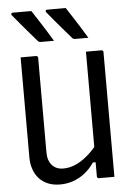

<svg xmlns="http://www.w3.org/2000/svg" viewBox="-63 -995 725 1057"><g transform="rotate(-5 300.0 -466.5)"><path d="M527 0Q513 0 499 0Q485 0 471 0Q457 0 442 0Q440 0 438 -0.5Q436 -1 435 -2Q434 -3 433 -4Q432 -5 431.5 -7Q431 -9 431 -11Q431 -97 431 -183Q431 -269 431 -355.5Q431 -442 431 -528Q431 -614 431 -700Q446 -700 460 -700Q474 -700 488 -700Q502 -700 516 -700Q520 -700 522 -698.5Q524 -697 525.5 -695Q527 -693 527 -689Q527 -616 527 -543Q527 -470 527 -396.5Q527 -323 527 -250Q527 -177 527 -104Q527 -77 527 -51Q527 -25 527 0ZM226 16Q188 16 158.5 3.5Q129 -9 109.5 -31Q90 -53 80 -83Q70 -113 70 -147Q70 -223 70 -298.5Q70 -374 70 -449.5Q70 -525 70 -601Q70 -626 70 -650.5Q70 -675 70 -700Q92 -700 112.5 -700Q133 -700 155 -700Q159 -700 161 -698.5Q163 -697 164.5 -695Q166 -693 166 -689Q166 -604 166 -515.5Q166 -427 166 -339.5Q166 -252 166 -166Q166 -121 189 -95.5Q212 -70 251 -70Q282 -70 314 -82.5Q346 -95 381 -123.5Q416 -152 453 -200V-89H416Q392 -54 362.5 -31Q333 -8 298.5 4Q264 16 226 16ZM151 -949Q171 -919 189 -890.5Q207 -862 225 -834Q243 -806 261 -775Q249 -775 239 -775Q229 -775 217 -775Q205 -775 188 -775Q182 -775 177.5 -777.5Q173 -780 171 -783Q140 -819 120.5 -841.5Q101 -864 84 -884.5Q67 -905 42 -935Q38 -940 40 -944.5Q42 -949 48 -949Q69 -949 83 -949Q97 -949 112.5 -949Q128 -949 151 -949ZM341 -949Q361 -919 379 -890.5Q397 -862 415 -834Q433 -806 451 -775Q439 -775 429 -775Q419 -775 407 -775Q395 -775 378 -775Q372 -775 367.5 -777.5Q363 -780 361 -783Q330 -819 310.5 -841.5Q291 -864 274 -884.5Q257 -905 232 -935Q228 -940 230 -944.5Q232 -949 238 -949Q259 -949 273 -949Q287 -949 302.5 -949Q318 -949 341 -949Z"/></g></svg>

Font: Recursive Monospace
Style: Regular
Weight: 400
Version: Version 1.047